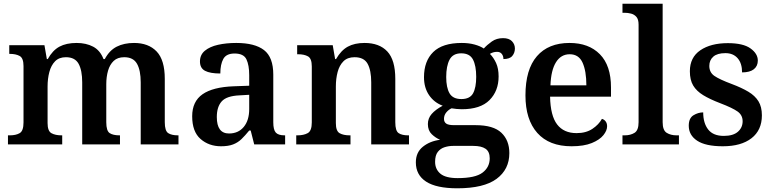

<svg xmlns="http://www.w3.org/2000/svg" viewBox="-20 -780 4171 1037"><path d="M23 0V-49H33Q66 -49 86.5 -61Q107 -73 107 -119V-423Q107 -466 86.5 -477.5Q66 -489 33 -489H30V-536H220L233 -461H238Q264 -508 301 -528Q338 -548 394 -548Q445 -548 483 -528Q521 -508 539 -461H546Q571 -508 610.5 -528Q650 -548 704 -548Q782 -548 826 -502Q870 -456 870 -354V-120Q870 -73 888.5 -61Q907 -49 941 -49H944V0H740V-335Q740 -400 720 -435.5Q700 -471 651 -471Q615 -471 594 -451Q573 -431 563.5 -398Q554 -365 554 -325V-120Q554 -73 572.5 -61Q591 -49 625 -49H628V0H424V-335Q424 -400 404.5 -435.5Q385 -471 336 -471Q299 -471 277.5 -449Q256 -427 246.5 -391Q237 -355 237 -313V-115Q237 -72 258 -60.5Q279 -49 312 -49H316V0Z M1174 10Q1108 10 1063 -29.5Q1018 -69 1018 -152Q1018 -232 1074 -271Q1130 -310 1243 -314L1326 -317V-374Q1326 -428 1311 -459.5Q1296 -491 1247 -491Q1202 -491 1186 -461.5Q1170 -432 1170 -383Q1115 -383 1087.5 -397.5Q1060 -412 1060 -448Q1060 -484 1086.5 -506Q1113 -528 1157.5 -538Q1202 -548 1256 -548Q1356 -548 1406 -509.5Q1456 -471 1456 -377V-120Q1456 -79 1469.5 -64Q1483 -49 1517 -49H1520V0H1353L1334 -75H1326Q1304 -48 1284.5 -29Q1265 -10 1239 0Q1213 10 1174 10ZM1217 -59Q1267 -59 1296.5 -94.5Q1326 -130 1326 -191V-268L1274 -265Q1204 -262 1177.5 -232.5Q1151 -203 1151 -148Q1151 -59 1217 -59Z M1580 0V-49H1587Q1620 -49 1642 -61Q1664 -73 1664 -119V-421Q1664 -464 1643.5 -475.5Q1623 -487 1590 -487H1585V-536H1777L1790 -461H1795Q1822 -508 1858.5 -528Q1895 -548 1949 -548Q2029 -548 2072 -502Q2115 -456 2115 -354V-120Q2115 -73 2133 -61Q2151 -49 2184 -49H2189V0H1985V-335Q1985 -400 1965.5 -435.5Q1946 -471 1895 -471Q1857 -471 1835 -449Q1813 -427 1803.5 -391Q1794 -355 1794 -313V-115Q1794 -72 1814.5 -60.5Q1835 -49 1868 -49H1873V0Z M2450 237Q2337 237 2281.5 201Q2226 165 2226 97Q2226 43 2264 12.5Q2302 -18 2357 -25Q2333 -35 2312 -55Q2291 -75 2291 -110Q2291 -141 2311.5 -164.5Q2332 -188 2371 -209Q2325 -226 2297.5 -266Q2270 -306 2270 -363Q2270 -450 2320 -499Q2370 -548 2474 -548Q2512 -548 2543 -539.5Q2574 -531 2593 -518Q2611 -538 2636.5 -556Q2662 -574 2697 -574Q2729 -574 2745 -557.5Q2761 -541 2761 -518Q2761 -495 2747 -478Q2733 -461 2699 -461Q2699 -478 2690 -489Q2681 -500 2665 -500Q2653 -500 2643.5 -497Q2634 -494 2626 -489Q2646 -469 2659.5 -439.5Q2673 -410 2673 -367Q2673 -289 2624 -239.5Q2575 -190 2474 -190Q2463 -190 2446 -191.5Q2429 -193 2419 -195Q2403 -188 2390.5 -173Q2378 -158 2378 -138Q2378 -121 2390 -112.5Q2402 -104 2433 -104H2549Q2645 -104 2688 -63Q2731 -22 2731 47Q2731 135 2662 186Q2593 237 2450 237ZM2472 -245Q2518 -245 2535 -276Q2552 -307 2552 -365Q2552 -425 2534.5 -458.5Q2517 -492 2471 -492Q2426 -492 2408 -457.5Q2390 -423 2390 -364Q2390 -307 2408 -276Q2426 -245 2472 -245ZM2452 182Q2547 182 2586 152.5Q2625 123 2625 75Q2625 39 2602.5 23.5Q2580 8 2536 8H2427Q2404 8 2381.5 15Q2359 22 2344.5 40.5Q2330 59 2330 94Q2330 134 2358.5 158Q2387 182 2452 182Z M3067 10Q2946 10 2882 -62Q2818 -134 2818 -265Q2818 -405 2880 -476.5Q2942 -548 3056 -548Q3160 -548 3220 -487Q3280 -426 3280 -308V-258H2951Q2953 -155 2989 -108Q3025 -61 3094 -61Q3145 -61 3179.5 -84Q3214 -107 3231 -138Q3243 -135 3251 -124.5Q3259 -114 3259 -98Q3259 -75 3239 -50Q3219 -25 3176.5 -7.5Q3134 10 3067 10ZM3147 -319Q3147 -396 3126.5 -441.5Q3106 -487 3057 -487Q3010 -487 2983 -444Q2956 -401 2953 -319Z M3342 0V-49H3354Q3385 -49 3407 -62.5Q3429 -76 3429 -120V-647Q3429 -675 3417.5 -688.5Q3406 -702 3388.5 -706.5Q3371 -711 3354 -711H3342V-760H3559V-120Q3559 -76 3581 -62.5Q3603 -49 3634 -49H3647V0Z M3884 10Q3791 10 3745.5 -20Q3700 -50 3700 -101Q3700 -142 3725.5 -157.5Q3751 -173 3778 -173Q3778 -115 3805 -80.5Q3832 -46 3889 -46Q3940 -46 3965.5 -68.5Q3991 -91 3991 -125Q3991 -158 3964 -177.5Q3937 -197 3869 -223Q3814 -244 3778 -266Q3742 -288 3724 -318Q3706 -348 3706 -395Q3706 -470 3762.5 -508.5Q3819 -547 3911 -547Q3994 -547 4033.5 -518.5Q4073 -490 4073 -453Q4073 -423 4051.5 -406Q4030 -389 3988 -389Q3988 -438 3964 -465.5Q3940 -493 3898 -493Q3854 -493 3832.5 -474Q3811 -455 3811 -424Q3811 -389 3838.5 -370Q3866 -351 3933 -326Q3986 -306 4022 -284.5Q4058 -263 4076.5 -233Q4095 -203 4095 -157Q4095 -77 4039 -33.5Q3983 10 3884 10Z"/></svg>

Font: Noto Serif Telugu SemiBold
Style: Regular
Weight: 600
Designer: Jelle Bosma - Monotype Design Team
Foundry: Monotype Imaging Inc.
Version: Version 2.005; ttfautohint (v1.8.4.7-5d5b)